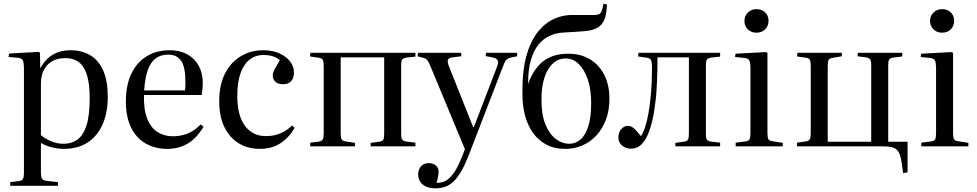

<svg xmlns="http://www.w3.org/2000/svg" viewBox="-20 -801 5349 1051"><path d="M36 216V196L84 190Q99 188 105 179Q111 170 111 143V-422Q111 -460 104.5 -471.5Q98 -483 76 -485L27 -489L30 -508L192 -517L199 -512L200 -430H202Q222 -465 247 -486Q272 -507 302 -516.5Q332 -526 365 -526Q429 -526 475 -498Q521 -470 545.5 -413.5Q570 -357 570 -271Q570 -185 542 -121Q514 -57 460.5 -21.5Q407 14 328 14Q298 14 262.5 5Q227 -4 204 -19V143Q204 167 210 177Q216 187 236 189L297 196V216ZM328 -14Q372 -14 404 -37Q436 -60 453.5 -114.5Q471 -169 471 -264Q471 -344 455.5 -392Q440 -440 410.5 -461.5Q381 -483 339 -483Q296 -483 266 -466Q236 -449 220 -418Q204 -387 204 -343V-62Q224 -43 258 -28.5Q292 -14 328 -14Z M896 14Q828 14 776.5 -16Q725 -46 697 -104Q669 -162 669 -245Q669 -335 699 -397.5Q729 -460 783 -493Q837 -526 909 -526Q964 -526 1004.5 -504Q1045 -482 1067.5 -441.5Q1090 -401 1090 -347Q1090 -330 1088.5 -314Q1087 -298 1084 -281H768Q766 -202 785.5 -152Q805 -102 842 -78.5Q879 -55 926 -55Q968 -55 1005 -69Q1042 -83 1079 -120L1094 -107Q1056 -43 1006.5 -14.5Q957 14 896 14ZM769 -306H993Q994 -315 994.5 -326.5Q995 -338 995 -351Q995 -435 971.5 -468.5Q948 -502 900 -502Q861 -502 833.5 -482.5Q806 -463 790 -420Q774 -377 769 -306Z M1403 14Q1337 14 1287 -16.5Q1237 -47 1208.5 -105Q1180 -163 1180 -247Q1180 -334 1210.5 -396Q1241 -458 1296 -492Q1351 -526 1421 -526Q1471 -526 1509 -509Q1547 -492 1568 -464.5Q1589 -437 1589 -405Q1589 -385 1582.5 -370.5Q1576 -356 1563 -348Q1550 -340 1530 -340Q1502 -340 1487.5 -353.5Q1473 -367 1473 -389Q1473 -403 1483 -421.5Q1493 -440 1512 -472Q1493 -487 1471.5 -493.5Q1450 -500 1420 -500Q1380 -500 1348 -476Q1316 -452 1297.5 -402.5Q1279 -353 1279 -276Q1279 -168 1321 -112Q1363 -56 1435 -56Q1483 -56 1518.5 -72.5Q1554 -89 1579 -114L1593 -101Q1560 -45 1513 -15.5Q1466 14 1403 14Z M1678 0V-20L1726 -26Q1742 -29 1747 -38.5Q1752 -48 1752 -76V-439Q1752 -464 1746.5 -473.5Q1741 -483 1725 -485L1677 -492L1679 -512H2254V-491L2206 -486Q2188 -483 2182 -475.5Q2176 -468 2176 -446V-68Q2176 -46 2182 -37Q2188 -28 2207 -26L2254 -20V0H2009V-19L2054 -25Q2073 -27 2078 -36Q2083 -45 2083 -69V-487H1845V-72Q1845 -48 1850 -39Q1855 -30 1871 -27L1923 -19V0Z M2363 230Q2319 230 2294 209Q2269 188 2269 153Q2269 128 2284 110Q2299 92 2327 92Q2351 92 2365.5 104.5Q2380 117 2381 136Q2381 145 2379 160Q2377 175 2370 200Q2391 201 2413 192Q2435 183 2459 152.5Q2483 122 2508 59L2525 16L2339 -432Q2327 -462 2319 -471.5Q2311 -481 2299 -484L2265 -493L2269 -512H2505V-493L2457 -487Q2438 -485 2432.5 -474.5Q2427 -464 2438 -437L2570 -105H2574L2700 -434Q2710 -460 2703.5 -471.5Q2697 -483 2675 -487L2638 -494L2641 -512H2811V-493L2777 -486Q2761 -482 2752 -473.5Q2743 -465 2732 -434L2548 43Q2526 100 2504.5 137Q2483 174 2461 194Q2439 214 2415 222Q2391 230 2363 230Z M3075 14Q3013 14 2968.5 -10.5Q2924 -35 2895.5 -76.5Q2867 -118 2853.5 -170.5Q2840 -223 2840 -279V-326Q2841 -419 2860.5 -492Q2880 -565 2916 -615.5Q2952 -666 3002.5 -692.5Q3053 -719 3114 -719Q3132 -719 3150 -719Q3168 -719 3188 -719Q3208 -719 3232 -719Q3252 -719 3261.5 -725Q3271 -731 3274 -743Q3277 -751 3279.5 -760.5Q3282 -770 3283 -781L3303 -776Q3301 -737 3293.5 -709Q3286 -681 3268.5 -663Q3251 -645 3217 -636Q3210 -634 3198 -632.5Q3186 -631 3168 -629.5Q3150 -628 3124.5 -626.5Q3099 -625 3066 -623Q3024 -621 2989 -605Q2954 -589 2927.5 -556.5Q2901 -524 2886 -472.5Q2871 -421 2871 -349L2870 -339Q2899 -422 2952 -464.5Q3005 -507 3091 -507Q3159 -507 3209.5 -476.5Q3260 -446 3288 -390.5Q3316 -335 3316 -261Q3316 -197 3297 -146.5Q3278 -96 3245 -60Q3212 -24 3168 -5Q3124 14 3075 14ZM3095 -14Q3129 -14 3156 -36Q3183 -58 3199.5 -107Q3216 -156 3216 -238Q3216 -312 3197.5 -366Q3179 -420 3148 -450.5Q3117 -481 3076 -481Q3017 -481 2980.5 -421Q2944 -361 2944 -255Q2944 -171 2966.5 -118Q2989 -65 3023.5 -39.5Q3058 -14 3095 -14Z M3434 13Q3405 13 3385 -4.5Q3365 -22 3365 -48Q3365 -66 3372 -80.5Q3379 -95 3391 -103.5Q3403 -112 3416 -112Q3437 -112 3453.5 -95.5Q3470 -79 3488 -56Q3495 -66 3500.5 -77.5Q3506 -89 3511 -104Q3521 -134 3528 -172.5Q3535 -211 3540 -255Q3545 -299 3547 -345Q3549 -391 3549 -435Q3549 -462 3543.5 -472.5Q3538 -483 3522 -485L3473 -492L3475 -512H3922V-491L3874 -486Q3856 -483 3850 -475.5Q3844 -468 3844 -446V-67Q3844 -45 3849.5 -36.5Q3855 -28 3873 -26L3922 -20V0H3677V-19L3721 -25Q3740 -27 3745.5 -36Q3751 -45 3751 -68V-487H3579Q3579 -454 3578.5 -422Q3578 -390 3576.5 -358.5Q3575 -327 3573 -295Q3571 -263 3566 -231Q3561 -184 3550.5 -140Q3540 -96 3525 -61.5Q3510 -27 3487.5 -7Q3465 13 3434 13Z M4007 0V-20L4061 -27Q4079 -29 4083.5 -39.5Q4088 -50 4088 -76V-422Q4088 -457 4082 -469.5Q4076 -482 4054 -484L4004 -489L4006 -507L4173 -516L4181 -511V-72Q4181 -49 4186 -39.5Q4191 -30 4208 -28L4265 -19V0ZM4121 -622Q4093 -622 4074 -640Q4055 -658 4055 -686Q4055 -714 4074 -732.5Q4093 -751 4121 -751Q4150 -751 4168.5 -733Q4187 -715 4187 -687Q4187 -659 4168.5 -640.5Q4150 -622 4121 -622Z M4924 147 4916 92Q4911 55 4901 35Q4891 15 4870.5 7.5Q4850 0 4810 0H4343V-20L4391 -27Q4407 -29 4412.5 -38.5Q4418 -48 4418 -72V-438Q4418 -463 4413 -473Q4408 -483 4392 -485L4343 -492L4345 -512H4588V-493L4536 -484Q4521 -482 4516 -473Q4511 -464 4511 -440V-25H4749V-444Q4749 -467 4743.5 -475.5Q4738 -484 4720 -487L4674 -493L4676 -512H4919V-492L4872 -486Q4853 -484 4847.5 -475.5Q4842 -467 4842 -443V-25H4948V142Z M5023 0V-20L5077 -27Q5095 -29 5099.5 -39.5Q5104 -50 5104 -76V-422Q5104 -457 5098 -469.5Q5092 -482 5070 -484L5020 -489L5022 -507L5189 -516L5197 -511V-72Q5197 -49 5202 -39.5Q5207 -30 5224 -28L5281 -19V0ZM5137 -622Q5109 -622 5090 -640Q5071 -658 5071 -686Q5071 -714 5090 -732.5Q5109 -751 5137 -751Q5166 -751 5184.5 -733Q5203 -715 5203 -687Q5203 -659 5184.5 -640.5Q5166 -622 5137 -622Z"/></svg>

Font: Literata 60pt
Style: Regular
Weight: 400
Designer: Latin by Veronika Burian and Jose Scaglione. Greek by Irene Vlachou. Cyrillic by Vera Evstafieva.
Foundry: TypeTogether
Version: Version 3.002